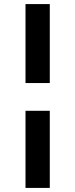

<svg xmlns="http://www.w3.org/2000/svg" viewBox="-20 -697 369 941"><path d="M105 -677H224V-290H105ZM105 -154H224V224H105Z"/></svg>

Font: Podkova ExtraBold
Style: Regular
Weight: 800
Designer: Ilya Yudin
Foundry: Cyreal (www.cyreal.org)
Version: Version 2.103